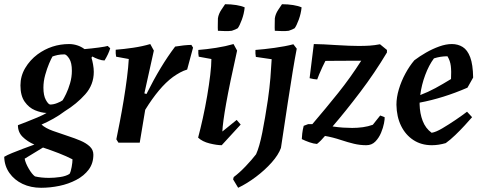

<svg xmlns="http://www.w3.org/2000/svg" viewBox="-51 -677 2289 911"><path d="M144 214Q95 214 56 195.5Q17 177 -6.5 143.5Q-30 110 -31 67Q-18 59 6.5 49Q31 39 59 28.5Q87 18 112 9Q78 -6 56 -28Q34 -50 34 -83Q47 -88 73 -98Q99 -108 126 -119.5Q153 -131 170 -141Q144 -142 115 -154Q86 -166 66 -194.5Q46 -223 46 -272Q46 -316 68.5 -354Q91 -392 127 -419Q194 -468 277 -468Q296 -468 315 -462Q334 -456 350 -444Q385 -447 418 -451.5Q451 -456 460 -459L472 -448Q464 -421 445 -390Q433 -390 416 -396Q399 -402 387 -409L383 -403Q387 -391 390.5 -371.5Q394 -352 394 -336Q394 -275 353.5 -229.5Q313 -184 256 -149Q231 -130 202.5 -114Q174 -98 146 -86Q164 -69 200 -56Q236 -43 273 -31Q304 -21 331 -9.5Q358 2 375 18Q392 34 392 57Q392 98 370 127.5Q348 157 311 176.5Q274 196 230.5 205Q187 214 144 214ZM187 -181Q203 -181 220.5 -188Q238 -195 246 -201Q252 -210 262.5 -231.5Q273 -253 281.5 -282Q290 -311 290 -341Q290 -379 278 -398Q266 -417 256 -419Q236 -419 222.5 -416Q209 -413 198 -409Q192 -399 182 -375.5Q172 -352 163.5 -321.5Q155 -291 155 -261Q155 -224 166.5 -203Q178 -182 187 -181ZM115 160Q145 167 182 167Q206 167 234 163Q262 159 279 148Q285 138 289 115.5Q293 93 293 79Q264 64 228 50Q192 36 153 23L66 76Q70 97 85.5 123.5Q101 150 115 160Z M511 0 501 -16Q508 -50 517.5 -99Q527 -148 536 -202.5Q545 -257 551.5 -308Q558 -359 560 -397L500 -408Q497 -423 498 -441Q537 -444 581 -450.5Q625 -457 662 -468L679 -437L634 -234L644 -231Q678 -299 711.5 -354.5Q745 -410 780 -456Q820 -463 857 -464L865 -451L837 -347Q820 -342 803.5 -333Q787 -324 770 -312Q736 -287 703 -247.5Q670 -208 638 -156L612 0Z M952 -397 892 -408Q889 -422 890 -440Q929 -443 974 -450Q1019 -457 1057 -468L1074 -437Q1038 -276 1022 -186Q1006 -96 1004 -53L1072 -108L1091 -86L1001 12Q978 12 943.5 3.5Q909 -5 889 -24Q900 -65 911.5 -117Q923 -169 932 -222Q941 -275 946.5 -321Q952 -367 952 -397ZM983 -531Q982 -543 982.5 -561.5Q983 -580 983 -590Q986 -611 999.5 -631Q1013 -651 1017 -657Q1045 -657 1070 -653Q1095 -649 1110 -642Q1107 -612 1096.5 -583.5Q1086 -555 1077 -543Q1067 -537 1049 -531Q1034 -529 1017.5 -529.5Q1001 -530 983 -531Z M1079 214Q1073 204 1067 194Q1061 184 1055 174L1058 163Q1085 143 1114.5 112Q1144 81 1164 55Q1180 20 1193.5 -48Q1207 -116 1220 -203Q1228 -259 1232 -307.5Q1236 -356 1238 -396L1163 -407Q1160 -422 1161 -440Q1201 -443 1252 -450Q1303 -457 1341 -467L1357 -446Q1348 -400 1338 -339Q1328 -278 1314.5 -190Q1301 -102 1282 25Q1270 58 1238 94Q1206 130 1163.5 162Q1121 194 1079 214ZM1253 -531Q1252 -543 1252.5 -561.5Q1253 -580 1253 -590Q1256 -611 1269.5 -631Q1283 -651 1287 -657Q1315 -657 1340 -653Q1365 -649 1380 -642Q1377 -612 1366.5 -583.5Q1356 -555 1347 -543Q1337 -537 1319 -531Q1304 -529 1287.5 -529.5Q1271 -530 1253 -531Z M1687 12Q1657 12 1628 5Q1599 -2 1569 -12Q1548 -19 1528.5 -24Q1509 -29 1491 -32Q1482 -21 1472 -11Q1462 -1 1453 6Q1437 5 1417 -2Q1397 -9 1381 -17Q1381 -25 1383 -43Q1385 -61 1390 -80Q1399 -84 1411 -88H1431Q1496 -164 1554 -236.5Q1612 -309 1663 -389Q1598 -389 1550.5 -388.5Q1503 -388 1493 -388Q1487 -376 1478.5 -358.5Q1470 -341 1463.5 -324.5Q1457 -308 1454 -300Q1437 -301 1418 -306L1438 -468Q1457 -468 1486 -466.5Q1515 -465 1546 -463Q1577 -461 1605 -460Q1633 -459 1651 -459Q1680 -459 1703 -460.5Q1726 -462 1752 -467L1785 -440V-428Q1727 -331 1658 -240Q1589 -149 1527 -77Q1554 -73 1577 -71.5Q1600 -70 1620 -70Q1646 -70 1671 -73.5Q1696 -77 1718 -85Q1726 -95 1735 -106.5Q1744 -118 1753 -129L1774 -121Q1775 -113 1771 -92Q1767 -71 1757 -47Q1747 -23 1730 -5.5Q1713 12 1687 12Z M1998 12Q1948 12 1910.5 -12.5Q1873 -37 1852 -80Q1831 -123 1830 -180Q1830 -215 1841.5 -253.5Q1853 -292 1872.5 -328Q1892 -364 1915 -391Q1940 -410 1970.5 -427.5Q2001 -445 2033 -456.5Q2065 -468 2093 -468Q2122 -468 2144.5 -454Q2167 -440 2180 -405.5Q2193 -371 2194 -309L2167 -261Q2052 -211 1940 -190Q1940 -185 1940 -181Q1941 -139 1954.5 -103.5Q1968 -68 1997 -47Q2017 -50 2047.5 -68Q2078 -86 2110.5 -108Q2143 -130 2165 -147L2189 -121Q2175 -105 2154 -82Q2133 -59 2109 -36Q2085 -13 2064 2Q2030 12 1998 12ZM2008 -400Q1984 -368 1966.5 -321Q1949 -274 1943 -226Q1980 -240 2015 -259Q2050 -278 2089 -302Q2091 -339 2088 -364Q2085 -389 2072 -410Q2039 -410 2008 -400Z"/></svg>

Font: Labrada SemiBold
Style: Italic
Weight: 600
Italic angle: -7°
Designer: Mercedes Jáuregui
Foundry: Omnibus-Type Team
Version: Version 1.000; ttfautohint (v1.8.4.7-5d5b)